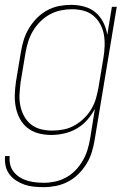

<svg xmlns="http://www.w3.org/2000/svg" viewBox="-23 -548 543 791"><path d="M157 223Q136 223 116 221Q96 219 77.5 212.5Q59 206 43 195.5Q27 185 15.5 169.5Q4 154 0 135Q-4 116 -2 95H17Q15 113 19 130Q23 147 33.5 160Q44 173 58 182Q72 191 88.5 196Q105 201 123 203Q141 205 158 205Q181 205 204 200Q227 195 248.5 183.5Q270 172 287.5 154Q305 136 317.5 114.5Q330 93 337 70.5Q344 48 348 25L368 -100Q355 -75 336 -53.5Q317 -32 292.5 -18Q268 -4 241 2Q214 8 188 8Q161 8 136 1.5Q111 -5 91 -20.5Q71 -36 59 -58.5Q47 -81 42 -106.5Q37 -132 38 -159Q39 -186 43 -213L63 -333Q67 -358 74.5 -382.5Q82 -407 95.5 -430Q109 -453 128 -472.5Q147 -492 170.5 -505Q194 -518 219.5 -523Q245 -528 270 -528Q298 -528 325 -520.5Q352 -513 371.5 -496Q391 -479 403 -455Q415 -431 419 -404L438 -520H458L367 28Q363 53 355.5 78Q348 103 334 126Q320 149 300.5 168.5Q281 188 257 200.5Q233 213 207.5 218Q182 223 157 223ZM192 -10Q215 -10 238.5 -14.5Q262 -19 283.5 -31Q305 -43 323 -60.5Q341 -78 353.5 -99Q366 -120 372.5 -143Q379 -166 383 -189L403 -309Q407 -333 408 -357.5Q409 -382 405 -405Q401 -428 390 -448.5Q379 -469 361.5 -483.5Q344 -498 321 -504Q298 -510 273 -510Q250 -510 226.5 -505Q203 -500 182 -488.5Q161 -477 143 -459Q125 -441 112.5 -420Q100 -399 93 -376Q86 -353 82 -330L62 -210Q59 -186 57.5 -161.5Q56 -137 60.5 -114Q65 -91 75.5 -71Q86 -51 103.5 -36.5Q121 -22 144 -16Q167 -10 192 -10Z"/></svg>

Font: Iosevka Term Curly Th Obl
Style: Regular
Weight: 100
Italic angle: -9°
Designer: Belleve Invis
Foundry: Belleve Invis
Version: Version 32.3.0